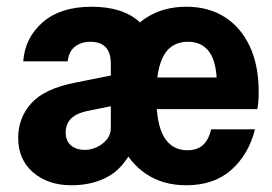

<svg xmlns="http://www.w3.org/2000/svg" viewBox="-20 -540 808 570"><path d="M309 -124V-351Q309 -384 293.5 -400Q278 -416 248 -416Q221 -416 202.5 -401.5Q184 -387 181 -358H49Q54 -428 107 -474Q160 -520 252 -520Q345 -520 394.5 -474.5Q444 -429 444 -346V-124ZM192 10Q123 10 78.5 -28Q34 -66 34 -131Q34 -190 73 -233.5Q112 -277 205 -295L330 -320V-229L247 -212Q208 -205 191.5 -188.5Q175 -172 175 -147Q175 -122 190.5 -108.5Q206 -95 233 -95Q250 -95 268 -103.5Q286 -112 297.5 -126.5Q309 -141 309 -160L388 -128Q355 -48 306.5 -19Q258 10 192 10ZM533 10Q464 10 414 -23.5Q364 -57 337 -117Q310 -177 310 -256Q310 -336 337 -395.5Q364 -455 414.5 -487.5Q465 -520 533 -520Q599 -520 647 -489.5Q695 -459 721.5 -402.5Q748 -346 748 -267Q748 -252 747 -239.5Q746 -227 744 -216H386V-310H645L624 -285Q624 -354 602 -385Q580 -416 538 -416Q508 -416 487 -400Q466 -384 455 -348.5Q444 -313 444 -255Q444 -171 467.5 -132.5Q491 -94 536 -94Q565 -94 582 -109Q599 -124 607 -156H737Q718 -81 666.5 -35.5Q615 10 533 10Z"/></svg>

Font: Instrument Sans SemiCondensed
Style: Bold
Weight: 700
Width: 4
Designer: Rodrigo Fuenzalida
Foundry: fragTYPE
Version: Version 1.000;gftools[0.9.28]